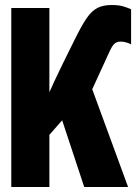

<svg xmlns="http://www.w3.org/2000/svg" viewBox="-20 -746 543 766"><path d="M25 0V-714H177V-378Q185 -397 197 -422Q209 -447 219 -468Q229 -489 232 -495L278 -588Q305 -643 325 -672.5Q345 -702 368 -714Q391 -726 425 -726Q454 -726 472 -720.5Q490 -715 503 -709V-569Q496 -573 484.5 -576.5Q473 -580 461 -580Q445 -580 435.5 -570.5Q426 -561 415 -536L348 -390L491 0H316L228 -266L177 -208V0Z"/></svg>

Font: Noto Sans Mono ExtraCondensed Black
Style: Regular
Weight: 900
Width: 2
Designer: Monotype Design Team
Foundry: Monotype Imaging Inc.
Version: Version 2.014